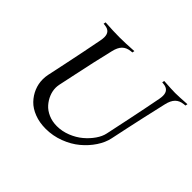

<svg xmlns="http://www.w3.org/2000/svg" viewBox="-159 -964 1199 1199"><g transform="rotate(45 440.0 -364.5)"><path d="M721.7 -366.2 696.3 -246.6Q687 -202.1 657.7 -158Q628.4 -113.8 585.4 -77.9Q542.5 -42 483.9 -19.8Q425.3 2.4 362.8 2.4Q307.6 2.4 262.7 -14.9Q217.8 -32.2 189.7 -61.5Q161.6 -90.8 146.5 -127.2Q131.3 -163.6 131.3 -203.6Q131.3 -225.6 135.7 -246.6L161.1 -366.2Q190.9 -507.3 214.8 -632.3Q217.8 -648.4 217.8 -661.6Q217.8 -711.4 168 -716.3L154.8 -717.8L157.7 -732.4Q231.4 -727.5 283.7 -727.5Q336.4 -727.5 411.6 -732.4L408.7 -717.8L394.5 -716.3Q360.8 -712.4 341.3 -692.6Q321.8 -672.9 312.5 -632.3Q281.7 -504.4 252.9 -366.2L228.5 -251.5Q225.6 -235.4 225.6 -223.6Q225.6 -194.3 237.3 -165.5Q249 -136.7 270.3 -112.5Q291.5 -88.4 325.4 -73.5Q359.4 -58.6 400.4 -58.6Q446.3 -58.6 491 -76.4Q535.6 -94.2 568.6 -122.1Q601.6 -149.9 624.3 -182.9Q647 -215.8 653.3 -246.6L686.5 -403.8Q711.4 -522.5 732.4 -632.3Q735.4 -648.4 735.4 -661.6Q735.4 -711.4 685.5 -716.3L672.4 -717.8L675.3 -732.4Q749 -727.5 776.9 -727.5Q805.2 -727.5 880.4 -732.4L877.4 -717.8L863.3 -716.3Q830.1 -712.9 810.3 -692.9Q790.5 -672.9 781.2 -632.3Q740.7 -456.1 721.7 -366.2Z"/></g></svg>

Font: Flanker
Style: Italic
Weight: 400
Italic angle: -12°
Designer: Flanker
Version: Version 2.027